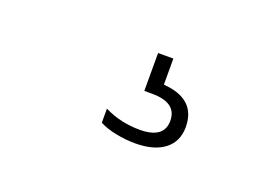

<svg xmlns="http://www.w3.org/2000/svg" viewBox="-45 -124 647 443"><g transform="rotate(20 278.0 97.0)"><path d="M304.5 204Q281.5 204 257.5 199.2Q233.5 194.5 216.5 185.5V151Q239 162 261 166.5Q283 171 303.5 171Q363.5 171 363.5 127.5Q363.5 83 302.5 83H283.5V-10H321V54Q402 60 402 129Q402 164.5 376.5 184.2Q351 204 304.5 204Z"/></g></svg>

Font: Encode Sans Semi Expanded Light
Style: Regular
Weight: 300
Width: 6
Designer: Multiple Designers
Foundry: Impallari Type
Version: Version 3.000; ttfautohint (v1.8.3) -l 8 -r 50 -G 200 -x 14 